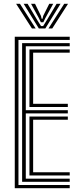

<svg xmlns="http://www.w3.org/2000/svg" viewBox="-20 -994 416 1014"><path d="M58 0V-800H348.2V-783.2H77.5V-16.8H348.2V0ZM135.5 -67.2V-378.5H338.2V-361.5H155V-84.2H348.2V-67.2ZM96.8 -33.8V-766.2H348.2V-749.5H116.2V-412H338.2V-395.2H116.2V-50.5H348.2V-33.8ZM135.5 -429V-732.8H348.2V-715.8H155V-445.8H338.2V-429ZM65.2 -973.8H85.5L168.5 -843.5H148.8ZM105 -973.8H125.8L178.8 -884.5L196.8 -856.2H207.8L225.5 -884.5L278.8 -973.8H299.5L219.2 -843.5H185.2ZM144 -973.8H165L196.2 -910.2L199.8 -895.2H204.8L208.2 -910.2L240 -973.8H261L220.2 -899.8L208.8 -876.5H195.8L184.5 -899.8ZM319 -973.8H339.2L255.8 -843.5H236Z"/></svg>

Font: Big Shoulders Inline Text Thin SemiBold
Style: Regular
Weight: 600
Version: Version 2.002